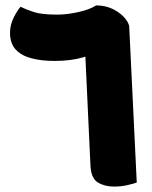

<svg xmlns="http://www.w3.org/2000/svg" viewBox="-20 -679 562 709"><path d="M314 -68 294 -498H365Q330 -480 286 -467Q242 -454 180 -454Q134 -454 97 -463.5Q60 -473 38.5 -495.5Q17 -518 17 -558Q17 -587 30.5 -614Q44 -641 56 -654Q76 -644 105 -634.5Q134 -625 192 -625Q225 -625 267.5 -634Q310 -643 335 -659Q379 -659 413.5 -636Q448 -613 457 -584L485 -5Q475 -1 451 4.5Q427 10 401 10Q366 10 341 -5.5Q316 -21 314 -68Z"/></svg>

Font: Baloo Bhaijaan 2 ExtraBold
Style: Regular
Weight: 800
Designer: Sanskriti Dholi, Noopur Datye and Ek Type
Foundry: Ek Type
Version: Version 1.701